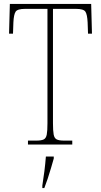

<svg xmlns="http://www.w3.org/2000/svg" viewBox="-20 -734 514 975"><path d="M122 0V-20H165Q190 -20 202 -26Q214 -32 217.5 -51Q221 -70 221 -108V-689H108Q69 -689 59.5 -675Q50 -661 48 -620L46 -563H26L30 -714H443L447 -563H427L425 -620Q423 -661 413.5 -675Q404 -689 365 -689H249V-108Q249 -70 252.5 -51Q256 -32 268 -26Q280 -20 305 -20H347V0ZM195 208Q201 171 205.5 135Q210 99 213 61H253V71Q247 92 239 119.5Q231 147 222 174Q213 201 205 221H195Z"/></svg>

Font: Noto Serif Tamil Condensed Thin
Style: Italic
Weight: 100
Width: 3
Italic angle: -12°
Designer: Indian Type Foundry, Tom Grace, and the Monotype Design Team
Foundry: Monotype Imaging Inc.
Version: Version 2.003; ttfautohint (v1.8.4.7-5d5b)